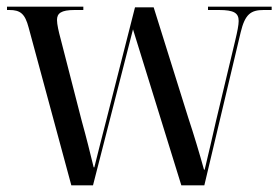

<svg xmlns="http://www.w3.org/2000/svg" viewBox="-20 -556 836 576"><path d="M66 -473 194 0H259L379 -468L524 0H593L702 -459C715 -513 732 -526 771 -526H795V-536H604V-526H637C682 -526 696 -517 696 -493C696 -481 692 -461 686 -436L628 -193C618 -150 605 -91 594 -47H592C579 -94 561 -154 545 -202L441 -534H385L300 -200C288 -154 274 -98 263 -54H261C250 -99 240 -140 225 -194L162 -439C156 -461 151 -483 151 -496C151 -516 163 -526 204 -526H230V-536H1V-526H8C41 -526 55 -515 66 -473Z"/></svg>

Font: Noto Serif Display SemiCondensed
Style: Regular
Weight: 400
Width: 4
Designer: Monotype Design Team
Foundry: Monotype Imaging Inc.
Version: Version 2.009